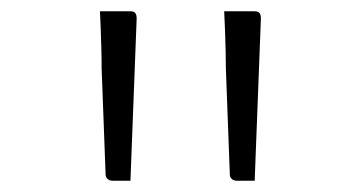

<svg xmlns="http://www.w3.org/2000/svg" viewBox="-20 -770 640 340"><path d="M211 -450Q207 -450 197 -450Q187 -450 179 -450Q174 -450 170.5 -453Q167 -456 167 -461L160 -648Q160 -666 159.5 -682.5Q159 -699 158.5 -715.5Q158 -732 157 -750Q172 -750 185.5 -750Q199 -750 211 -750Q217 -750 219.5 -747Q222 -744 222 -737ZM431 -450Q427 -450 417 -450Q407 -450 399 -450Q394 -450 390.5 -453Q387 -456 387 -461L380 -648Q380 -666 379.5 -682.5Q379 -699 378.5 -715.5Q378 -732 377 -750Q392 -750 405.5 -750Q419 -750 431 -750Q437 -750 439.5 -747Q442 -744 442 -737Z"/></svg>

Font: Recursive Sans Linear Light
Style: Regular
Weight: 300
Version: Version 1.085